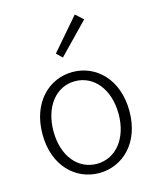

<svg xmlns="http://www.w3.org/2000/svg" viewBox="-125 -928 844 1028"><g transform="rotate(-15 297.0 -414.0)"><path d="M297 13C426 13 538 -89 538 -266C538 -444 426 -547 297 -547C168 -547 56 -444 56 -266C56 -89 168 13 297 13ZM297 -38C192 -38 117 -130 117 -266C117 -403 192 -496 297 -496C402 -496 478 -403 478 -266C478 -130 402 -38 297 -38ZM268 -635 431 -803 389 -841 237 -665Z"/></g></svg>

Font: GenYoGothic2 TW L
Style: Regular
Weight: 300
Version: Version 2.100;PS 2.1;hotconv 16.6.51;makeotf.lib2.5.65220 DE